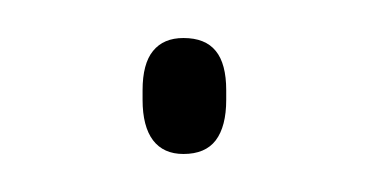

<svg xmlns="http://www.w3.org/2000/svg" viewBox="-20 -75 194 101"><path d="M76.5 6Q66 6 60.5 -1.2Q55 -8.5 55 -22.5V-27.5Q55 -41.5 60.5 -48.2Q66 -55 76.5 -55Q88 -55 93.5 -48.2Q99 -41.5 99 -27.5V-22.5Q99 -8.5 93.5 -1.2Q88 6 76.5 6Z"/></svg>

Font: Anek Tamil Medium Thin
Style: Regular
Weight: 250
Version: Version 1.003